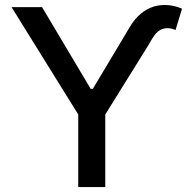

<svg xmlns="http://www.w3.org/2000/svg" viewBox="-20 -756 774 776"><path d="M505 -647.7Q524.1 -679.7 549 -700.5Q573.9 -721.2 601.2 -729.4Q628.6 -737.6 657.7 -735.4Q686.8 -733.3 715.6 -720.9L689.6 -634.9Q660.9 -647 636.9 -638.8Q612.9 -630.7 594.5 -598.7L580.6 -574.9L405.5 -293.3V0H296.2V-293.3L26.6 -727.3H149.9L346.6 -396.7H355.1L486.9 -617.2Z"/></svg>

Font: TID UI Medium
Style: Regular
Weight: 500
Designer: The TID Project Authors
Foundry: Bakken & Bæck
Version: Version 1.001;hotconv 1.0.109;makeotfexe 2.5.65596